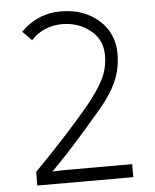

<svg xmlns="http://www.w3.org/2000/svg" viewBox="-53 -796 677 841"><g transform="rotate(-5 285.0 -375.5)"><path d="M421.9 -543Q421.9 -611.8 369.6 -653.3Q317.4 -694.8 246.1 -694.8Q206.1 -694.8 169.9 -679.4Q133.8 -664.1 109.9 -636.2L69.8 -676.8Q102.1 -710.9 147.2 -731Q192.4 -751 246.1 -751Q345.7 -751 411.4 -693.6Q477.1 -636.2 477.1 -544.9Q477.1 -480 453.1 -424.8Q429.2 -369.6 376 -307.1Q254.9 -165 189 -97.2L147.9 -55.2L195.8 -57.1H499V0H77.1V-60.1Q213.4 -197.8 318.8 -323.2Q371.1 -385.7 396.5 -435.3Q421.9 -484.9 421.9 -543Z"/></g></svg>

Font: Kreadon Light
Style: Regular
Weight: 300
Designer: kohakuno
Foundry: StudioGnu
Version: Version 1.000;Glyphs 3.1.2 (3151)